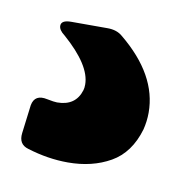

<svg xmlns="http://www.w3.org/2000/svg" viewBox="-39 -36 246 265"><g transform="rotate(10 84.5 96.0)"><path d="M2 163 7 123Q10 107 28 111Q38 113 42 113Q68 113 75 90Q76 87 76 82Q76 55 36 20Q28 14 28 8Q28 0 42 0H93Q106 0 114 7Q169 52 169 105Q169 117 166 129Q156 163 130.5 177.5Q105 192 71 192Q43 192 14 183Q0 179 2 163Z"/></g></svg>

Font: Barlow
Style: Bold
Weight: 700
Designer: Jeremy Tribby
Foundry: Jeremy Tribby
Version: Version 1.101 August 23, 2024